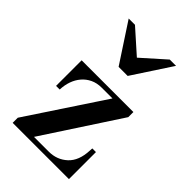

<svg xmlns="http://www.w3.org/2000/svg" viewBox="-225 -842 929 929"><g transform="rotate(45 240.0 -377.0)"><path d="M68 -450H422V-415L167 -25H268Q324 -25 363 -61Q402 -97 405 -169L406 -185H431V0H46V-35L304 -425H231Q198 -425 173 -413Q148 -401 130.5 -380.5Q113 -360 103.5 -333Q94 -306 93 -275H68ZM410 -754 279 -554H217L86 -754H129L248 -648L367 -754Z"/></g></svg>

Font: Libre Bodoni
Style: Regular
Weight: 400
Designer: Pablo Impallari, Rodrigo Fuenzalida
Foundry: Pablo Impallari, Rodrigo Fuenzalida
Version: Version 1.001; ttfautohint (v1.5.65-e2d9)